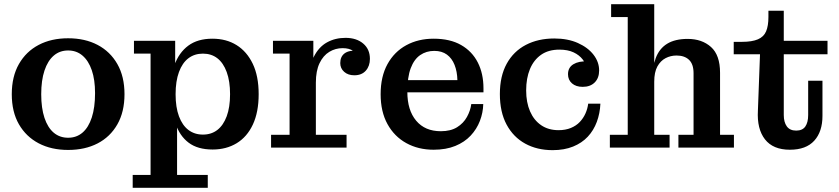

<svg xmlns="http://www.w3.org/2000/svg" viewBox="-20 -702 3990 913"><path d="M304 11Q224 11 164 -20.5Q104 -52 70 -111Q36 -170 36 -254Q36 -338 70 -397.5Q104 -457 164 -488.5Q224 -520 304 -520Q384 -520 444 -488.5Q504 -457 538 -397.5Q572 -338 572 -254Q572 -170 538 -110.5Q504 -51 444 -20Q384 11 304 11ZM304 -47Q344 -47 372.5 -71.5Q401 -96 416.5 -143.5Q432 -191 432 -259Q432 -323 416.5 -368Q401 -413 372.5 -437.5Q344 -462 304 -462Q264 -462 235.5 -437.5Q207 -413 191.5 -366.5Q176 -320 176 -254Q176 -188 191.5 -141.5Q207 -95 235.5 -71Q264 -47 304 -47Z M991 9Q920 9 877 -23.5Q834 -56 814.5 -115Q795 -174 795 -253L788 -255Q788 -333 809.5 -392.5Q831 -452 875.5 -485Q920 -518 990 -518Q1056 -518 1105 -487.5Q1154 -457 1182 -398.5Q1210 -340 1210 -254Q1210 -169 1182.5 -110Q1155 -51 1105.5 -21Q1056 9 991 9ZM945 -62Q985 -62 1013.5 -84Q1042 -106 1058 -149Q1074 -192 1074 -254Q1074 -316 1058 -359.5Q1042 -403 1013.5 -425Q985 -447 945 -447Q905 -447 876 -425Q847 -403 831 -359.5Q815 -316 815 -254Q815 -192 831 -149Q847 -106 876 -84Q905 -62 945 -62ZM611 191V130H696V-447H617V-508H813V-333L802 -258L822 -156V130H968V191Z M1269 0V-61H1357V-447H1278V-508H1470V-333L1482 -335V-61H1628V0ZM1448 -309Q1449 -386 1472.5 -432.5Q1496 -479 1535 -500.5Q1574 -522 1623 -522Q1675 -522 1707 -495Q1739 -468 1739 -422Q1739 -388 1719.5 -366Q1700 -344 1665 -344Q1635 -344 1616.5 -360.5Q1598 -377 1598 -402Q1598 -433 1619 -448.5Q1640 -464 1684 -461L1679 -423Q1677 -447 1659 -460Q1641 -473 1609 -473Q1575 -473 1546 -455.5Q1517 -438 1499.5 -401.5Q1482 -365 1482 -309Z M2042 10Q1969 10 1912 -21.5Q1855 -53 1822.5 -112Q1790 -171 1790 -254Q1790 -338 1822.5 -397Q1855 -456 1912 -487Q1969 -518 2042 -518L2045 -460Q2007 -460 1978 -440Q1949 -420 1933 -377.5Q1917 -335 1917 -265Q1917 -178 1959 -128Q2001 -78 2076 -78Q2123 -78 2153.5 -97Q2184 -116 2200.5 -146Q2217 -176 2221 -207H2278Q2277 -166 2262 -127Q2247 -88 2218 -57Q2189 -26 2145 -8Q2101 10 2042 10ZM1855 -263V-321H2155L2279 -282V-263ZM2155 -321Q2154 -362 2141.5 -393.5Q2129 -425 2105 -442.5Q2081 -460 2045 -460L2042 -518Q2120 -518 2172.5 -488Q2225 -458 2252 -405Q2279 -352 2279 -282Z M2608 12Q2534 12 2477.5 -19Q2421 -50 2389 -109.5Q2357 -169 2357 -255Q2357 -340 2389.5 -399Q2422 -458 2480.5 -488.5Q2539 -519 2616 -519L2640 -466Q2588 -466 2553 -441.5Q2518 -417 2500 -373.5Q2482 -330 2482 -272Q2482 -215 2500.5 -172.5Q2519 -130 2553.5 -106.5Q2588 -83 2636 -83Q2669 -83 2694.5 -93.5Q2720 -104 2737 -122Q2754 -140 2764 -162.5Q2774 -185 2777 -209H2835Q2833 -163 2818 -122.5Q2803 -82 2775 -52Q2747 -22 2705 -5Q2663 12 2608 12ZM2751 -289Q2719 -289 2700 -305.5Q2681 -322 2681 -349Q2681 -381 2706.5 -396.5Q2732 -412 2773 -410L2772 -373Q2767 -398 2751 -419Q2735 -440 2707.5 -453Q2680 -466 2640 -466L2616 -519Q2680 -519 2728 -497.5Q2776 -476 2802.5 -441.5Q2829 -407 2829 -367Q2829 -331 2808 -310Q2787 -289 2751 -289Z M2880 0V-61H2965V-621H2886V-682H3091V-61H3164V0ZM3206 0V-61H3278V-354Q3278 -397 3256.5 -417.5Q3235 -438 3197 -438Q3169 -438 3145 -425.5Q3121 -413 3106 -386Q3091 -359 3091 -313H3081Q3081 -380 3098 -425.5Q3115 -471 3152.5 -494Q3190 -517 3250 -517Q3318 -517 3361 -478.5Q3404 -440 3404 -356V-61H3470V0Z M3736 10Q3656 10 3617.5 -39.5Q3579 -89 3584 -176L3594 -444H3469V-503H3508Q3556 -503 3584 -515Q3612 -527 3623 -553Q3634 -579 3634 -621V-651H3707V-155Q3707 -121 3721.5 -101Q3736 -81 3766 -81Q3796 -81 3809.5 -100.5Q3823 -120 3823 -155V-318H3891V-151Q3891 -76 3852 -33Q3813 10 3736 10ZM3707 -444V-508H3915V-444Z"/></svg>

Font: Montagu Slab Medium
Style: Regular
Weight: 500
Version: Version 1.000